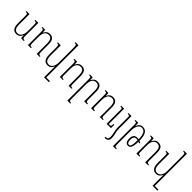

<svg xmlns="http://www.w3.org/2000/svg" viewBox="307 -2305 4093 4093"><g transform="rotate(45 2353.0 -259.0)"><path d="M216 10C282 10 319 -27 345 -81H349L352 0H438V-23C390 -23 383 -28 383 -101V-492H291V-469C338 -469 347 -465 347 -385V-204C347 -106 307 -20 221 -20C146 -20 117 -79 117 -184V-492H26V-469C74 -469 81 -464 81 -396V-184C81 -47 129 10 216 10Z M916 -23C868 -23 861 -29 861 -98V-319C861 -443 821 -501 726 -501C662 -501 626 -469 598 -412H595L591 -492H503V-469C555 -469 560 -464 560 -395V0H652V-23C603 -23 596 -27 596 -97V-287C596 -406 642 -470 722 -470C798 -470 825 -411 825 -320V0H916Z M1158 10C1224 10 1261 -27 1287 -81H1291C1290 -55 1289 -30 1289 -5V242H1436V211H1325V-760H1233V-737C1280 -737 1289 -733 1289 -653V-204C1289 -106 1249 -20 1163 -20C1088 -20 1059 -79 1059 -184V-492H968V-469C1016 -469 1023 -464 1023 -396V-184C1023 -47 1071 10 1158 10Z M1877 -23C1829 -23 1822 -29 1822 -98V-319C1822 -443 1782 -501 1687 -501C1623 -501 1587 -469 1559 -412H1556L1552 -492H1464V-469C1516 -469 1521 -464 1521 -395V0H1613V-23C1564 -23 1557 -27 1557 -97V-287C1557 -406 1603 -470 1683 -470C1759 -470 1786 -411 1786 -320V0H1877Z M2348 -23C2300 -23 2292 -29 2292 -98V-319C2292 -443 2252 -501 2157 -501C2093 -501 2057 -469 2029 -412H2026L2023 -492H1934V-469C1986 -469 1991 -464 1991 -395V242H2083V219C2034 219 2028 216 2028 145V-287C2028 -406 2073 -470 2153 -470C2229 -470 2256 -410 2256 -320V0H2348Z M2820 -23C2772 -23 2765 -29 2765 -98V-319C2765 -443 2725 -501 2630 -501C2566 -501 2530 -469 2502 -412H2499L2495 -492H2407V-469C2459 -469 2464 -464 2464 -395V0H2556V-23C2507 -23 2500 -27 2500 -97V-287C2500 -406 2546 -470 2626 -470C2702 -470 2729 -411 2729 -320V0H2820ZM3063 -102H3039C3039 -32 3034 -29 2993 -29H2969V-492H2879V-469H2892C2929 -469 2933 -464 2933 -425V0H3063Z M3156 -114C3156 1 3191 42 3191 138C3191 197 3165 214 3117 214H3111V242H3120C3192 242 3227 208 3227 137C3227 33 3192 -6 3192 -113V-492H3100V-469H3114C3150 -469 3156 -460 3156 -405Z M3365 242H3460V220C3406 220 3401 215 3401 143V-243C3401 -384 3442 -473 3526 -473C3611 -473 3647 -396 3648 -249C3633 -252 3617 -253 3600 -253C3536 -253 3495 -210 3495 -122C3495 -33 3529 10 3585 10C3647 10 3680 -42 3684 -210C3696 -205 3707 -200 3717 -194L3728 -218C3713 -226 3699 -234 3684 -239V-243C3684 -414 3632 -502 3530 -502C3465 -502 3423 -466 3402 -399H3399L3395 -492H3308V-469C3362 -469 3365 -464 3365 -394ZM3529 -121C3529 -181 3550 -225 3604 -225C3618 -225 3633 -223 3648 -220C3646 -63 3626 -19 3586 -19C3551 -19 3529 -47 3529 -121Z M4186 -23C4138 -23 4131 -29 4131 -98V-319C4131 -443 4091 -501 3996 -501C3932 -501 3896 -469 3868 -412H3865L3861 -492H3773V-469C3825 -469 3830 -464 3830 -395V0H3922V-23C3873 -23 3866 -27 3866 -97V-287C3866 -406 3912 -470 3992 -470C4068 -470 4095 -411 4095 -320V0H4186Z M4428 10C4494 10 4531 -27 4557 -81H4561C4560 -55 4559 -30 4559 -5V242H4706V211H4595V-760H4503V-737C4550 -737 4559 -733 4559 -653V-204C4559 -106 4519 -20 4433 -20C4358 -20 4329 -79 4329 -184V-492H4238V-469C4286 -469 4293 -464 4293 -396V-184C4293 -47 4341 10 4428 10Z"/></g></svg>

Font: Noto Serif Armenian Condensed ExtraLight
Style: Regular
Weight: 200
Width: 3
Designer: Monotype Design Team
Foundry: Monotype Imaging Inc.
Version: Version 2.008